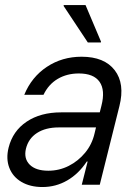

<svg xmlns="http://www.w3.org/2000/svg" viewBox="-20 -736 557 765"><path d="M149.2 9.2Q100 9.2 65.4 -11.2Q30.8 -31.7 17.1 -67.5Q3.3 -103.3 14.2 -147.5Q30.8 -214.2 86.3 -251.3Q141.7 -288.3 223.3 -288.3H377.5L384.2 -315Q400 -376.7 376.7 -410Q353.3 -443.3 294.2 -443.3Q246.7 -443.3 210 -421.7Q173.3 -400 153.3 -358.3H76.7Q105.8 -429.2 166.7 -469.6Q227.5 -510 305 -510Q395.8 -510 437.1 -456.2Q478.3 -402.5 455.8 -313.3L377.5 0H305.8L329.2 -92.5H325.8Q293.3 -43.3 247.9 -17.1Q202.5 9.2 149.2 9.2ZM172.5 -55.8Q215.8 -55.8 253.8 -75Q291.7 -94.2 319.2 -127.5Q346.7 -160.8 356.7 -204.2L362.5 -228.3H214.2Q161.7 -228.3 127.5 -206.2Q93.3 -184.2 83.3 -143.3Q74.2 -104.2 98.3 -80Q122.5 -55.8 172.5 -55.8ZM330 -566.7 233.3 -712.5 234.2 -715.8H320.8L382.5 -570L381.7 -566.7Z"/></svg>

Font: Funnel Sans Light
Style: Italic
Weight: 300
Italic angle: -14.036°
Designer: NORD ID, Kristian Moeller
Foundry: Dicotype
Version: Version 1.000